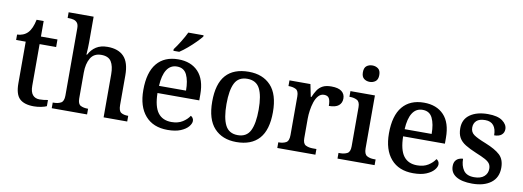

<svg xmlns="http://www.w3.org/2000/svg" viewBox="-60 -1127 4082 1498"><g transform="rotate(10 1980.5 -378.0)"><path d="M244 10Q168 10 131.5 -24.5Q95 -59 95 -146V-476H19V-519Q41 -519 64 -528Q87 -537 103 -554Q134 -586 149 -659H205V-536H336V-476H205V-146Q205 -97 224.5 -74Q244 -51 279 -51Q297 -51 313 -53Q329 -55 345 -58V-9Q331 -2 302.5 4Q274 10 244 10Z M385 0V-45H393Q426 -45 449.5 -57.5Q473 -70 473 -116V-649Q473 -678 461.5 -692Q450 -706 432 -710.5Q414 -715 394 -715H385V-760H583V-553Q583 -534 582 -513Q581 -492 580 -476.5Q579 -461 579 -459H584Q606 -501 642 -524Q678 -547 732 -547Q817 -547 861.5 -500.5Q906 -454 906 -352V-117Q906 -70 926.5 -57.5Q947 -45 980 -45H983V0H796V-341Q796 -406 773.5 -441.5Q751 -477 694 -477Q636 -477 609.5 -432Q583 -387 583 -317V-112Q583 -68 606 -56.5Q629 -45 662 -45H665V0Z M1303 10Q1189 10 1126.5 -62Q1064 -134 1064 -264Q1064 -405 1123.5 -476Q1183 -547 1293 -547Q1393 -547 1450.5 -486.5Q1508 -426 1508 -307V-260H1177Q1179 -153 1215.5 -104.5Q1252 -56 1323 -56Q1375 -56 1410.5 -78.5Q1446 -101 1464 -130Q1472 -127 1479.5 -117Q1487 -107 1487 -93Q1487 -72 1467 -48Q1447 -24 1406.5 -7Q1366 10 1303 10ZM1393 -317Q1393 -395 1370 -442.5Q1347 -490 1292 -490Q1240 -490 1211.5 -445.5Q1183 -401 1179 -317ZM1242 -619Q1264 -648 1290 -690Q1316 -732 1332 -766H1453V-756Q1440 -739 1411.5 -710Q1383 -681 1349.5 -652.5Q1316 -624 1288 -606H1242Z M1848 10Q1737 10 1673 -59Q1609 -128 1609 -269Q1609 -410 1670 -478.5Q1731 -547 1851 -547Q1962 -547 2026 -478.5Q2090 -410 2090 -269Q2090 -128 2028.5 -59Q1967 10 1848 10ZM1850 -45Q1920 -45 1948.5 -102Q1977 -159 1977 -269Q1977 -380 1948 -435.5Q1919 -491 1849 -491Q1779 -491 1750.5 -435.5Q1722 -380 1722 -269Q1722 -159 1751 -102Q1780 -45 1850 -45Z M2172 0V-45H2176Q2209 -45 2232.5 -57.5Q2256 -70 2256 -117V-423Q2256 -467 2233 -479Q2210 -491 2177 -491H2174V-536H2340L2360 -438H2365Q2378 -469 2394 -493.5Q2410 -518 2436 -532Q2462 -546 2505 -546Q2560 -546 2586.5 -525.5Q2613 -505 2613 -469Q2613 -434 2588.5 -413.5Q2564 -393 2511 -393Q2511 -434 2500 -453Q2489 -472 2460 -472Q2434 -472 2415.5 -451.5Q2397 -431 2386.5 -399Q2376 -367 2371 -332Q2366 -297 2366 -268V-112Q2366 -68 2389.5 -56.5Q2413 -45 2445 -45H2474V0Z M2792 -633Q2765 -633 2746 -648Q2727 -663 2727 -698Q2727 -734 2746 -748.5Q2765 -763 2792 -763Q2818 -763 2837.5 -748.5Q2857 -734 2857 -698Q2857 -663 2837.5 -648Q2818 -633 2792 -633ZM2649 0V-45H2662Q2694 -45 2717.5 -57Q2741 -69 2741 -113V-423Q2741 -466 2717.5 -478.5Q2694 -491 2662 -491H2657V-536H2851V-117Q2851 -71 2874 -58Q2897 -45 2930 -45H2943V0Z M3249 10Q3135 10 3072.5 -62Q3010 -134 3010 -264Q3010 -405 3069.5 -476Q3129 -547 3239 -547Q3339 -547 3396.5 -486.5Q3454 -426 3454 -307V-260H3123Q3125 -153 3161.5 -104.5Q3198 -56 3269 -56Q3321 -56 3356.5 -78.5Q3392 -101 3410 -130Q3418 -127 3425.5 -117Q3433 -107 3433 -93Q3433 -72 3413 -48Q3393 -24 3352.5 -7Q3312 10 3249 10ZM3339 -317Q3339 -395 3316 -442.5Q3293 -490 3238 -490Q3186 -490 3157.5 -445.5Q3129 -401 3125 -317Z M3717 10Q3634 10 3589 -18Q3544 -46 3544 -98Q3544 -125 3555 -140.5Q3566 -156 3582.5 -162.5Q3599 -169 3614 -169Q3614 -114 3639 -78Q3664 -42 3723 -42Q3775 -42 3802 -66Q3829 -90 3829 -127Q3829 -151 3818 -167Q3807 -183 3780.5 -197.5Q3754 -212 3707 -231Q3654 -253 3619 -274.5Q3584 -296 3567.5 -325.5Q3551 -355 3551 -400Q3551 -471 3604.5 -508.5Q3658 -546 3746 -546Q3823 -546 3861 -518Q3899 -490 3899 -453Q3899 -425 3879 -408Q3859 -391 3821 -391Q3821 -441 3799 -468.5Q3777 -496 3733 -496Q3686 -496 3664 -475.5Q3642 -455 3642 -421Q3642 -385 3670 -365Q3698 -345 3765 -319Q3845 -287 3882.5 -252Q3920 -217 3920 -151Q3920 -73 3865 -31.5Q3810 10 3717 10Z"/></g></svg>

Font: Noto Serif Sinhala Medium
Style: Regular
Weight: 500
Designer: Jelle Bosma - Monotype Design Team
Foundry: Monotype Imaging Inc.
Version: Version 2.007; ttfautohint (v1.8.4.7-5d5b)